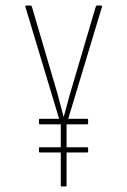

<svg xmlns="http://www.w3.org/2000/svg" viewBox="-20 -675 460 695"><path d="M203 0Q200 0 200 -4V-225L72 -650Q71 -655 75 -655H90Q94 -655 95 -652L178 -370Q187 -341 194.5 -311.5Q202 -282 210 -253H211Q219 -282 227 -312Q235 -342 244 -371L327 -652Q328 -655 332 -655H347Q350 -655 349 -650L221 -225V-4Q221 0 217 0ZM125 -123Q121 -123 121 -126V-139Q121 -142 125 -142H295Q299 -142 299 -139V-126Q299 -123 295 -123ZM125 -225Q121 -225 121 -229V-241Q121 -245 125 -245H295Q299 -245 299 -241V-229Q299 -225 295 -225Z"/></svg>

Font: Sofia Sans Extra Condensed Thin
Style: Regular
Weight: 250
Version: Version 4.100